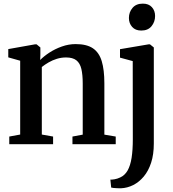

<svg xmlns="http://www.w3.org/2000/svg" viewBox="-20 -793 954 1056"><path d="M91 -53V-459L25.5 -477.5V-523L171.5 -549H181.5L202 -532V-492L201 -463Q221.5 -484 252.2 -504Q283 -524 320.2 -537.2Q357.5 -550.5 396.5 -550.5Q456.5 -550.5 490.8 -527.5Q525 -504.5 539.5 -456.8Q554 -409 554 -335V-52.5L616.5 -42V0H378.5V-42L435 -52.5V-333.5Q435 -382 427.5 -413.8Q420 -445.5 400.2 -461.2Q380.5 -477 343 -477Q317 -477 292.8 -469.5Q268.5 -462 247.8 -450Q227 -438 210 -424.5V-53L272 -42V0H31V-42ZM645.5 242.5Q636.5 242.5 625.2 242.2Q614 242 604.5 240.8Q595 239.5 591.5 238.5L587 195Q594.5 195.5 610 193Q625.5 190.5 641 183Q666.5 171.5 681.8 144.8Q697 118 703.8 75Q710.5 32 710.5 -27.5L710 -457L640 -476V-522.5L796.5 -549H805L826 -532V-3.5Q826 56.5 811.2 101.8Q796.5 147 770.8 177.8Q745 208.5 712.8 224.8Q680.5 241 645.5 242.5ZM756.5 -625Q724.5 -625 706.8 -645Q689 -665 689 -694Q689 -726 708.8 -749.5Q728.5 -773 765 -773H766Q798 -773 815.5 -753.5Q833 -734 833 -705Q833 -673 813.5 -649Q794 -625 757.5 -625Z"/></svg>

Font: Merriweather 60pt SemiBold
Style: Regular
Weight: 600
Version: Version 2.100